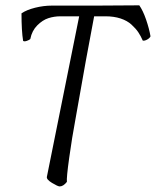

<svg xmlns="http://www.w3.org/2000/svg" viewBox="-20 -666 570 702"><path d="M365.2 -606.4H324.2Q298.3 -472.7 254.9 -224.6Q243.7 -165.5 233.2 -90.3Q222.7 -15.1 224.6 -1Q211.4 15.6 198.2 15.6Q191.4 15.6 170.4 2.9Q149.4 -9.8 151.4 -19.5L269.5 -606.4H201.2Q178.2 -606.4 157 -599.6Q135.7 -592.8 116.2 -573.2Q96.7 -553.7 90.8 -523.4Q87.9 -520 78.1 -516.6Q68.4 -513.2 64.5 -516.6Q58.6 -553.2 58.6 -617.2Q77.1 -629.9 108.2 -637.7Q139.2 -645.5 169.9 -645.5H333Q409.2 -645.5 489.3 -646.5Q502.9 -627 514.2 -594.2Q525.4 -561.5 530.3 -533.2Q527.3 -526.4 517.8 -521.2Q508.3 -516.1 502 -517.6Q494.6 -534.7 485.6 -548.1Q476.6 -561.5 460.9 -575.9Q445.3 -590.3 420.9 -598.4Q396.5 -606.4 365.2 -606.4Z"/></svg>

Font: Crimson
Style: Italic
Weight: 400
Italic angle: -11°
Version: Version 0.8